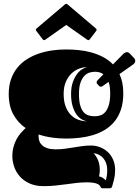

<svg xmlns="http://www.w3.org/2000/svg" viewBox="-20 -777 731 1009"><path d="M327.1 -48.8Q290 -48.8 253.4 -54Q216.8 -59.1 183.1 -70.3Q182.6 -67.9 182.6 -65.7Q182.6 -63.5 182.6 -61Q182.6 -46.4 187.5 -33.9Q192.4 -21.5 202.9 -12.2Q213.4 -2.9 230.5 2.4Q247.6 7.8 272 7.8Q298.8 7.8 321.8 4.6Q344.7 1.5 366.7 -2.2Q388.7 -5.9 410.9 -9Q433.1 -12.2 458 -12.2Q481.9 -12.2 504.9 -3.7Q527.8 4.9 545.7 21.2Q563.5 37.6 574.2 61.5Q585 85.4 585 116.2Q585 143.6 579.8 164.1Q574.7 184.6 569.3 203.1Q568.4 205.6 565.7 209Q563 212.4 555.7 212.4H519.5Q512.7 212.4 510.7 209.2Q508.8 206.1 507.8 204.1Q498.5 181.2 436 181.2Q409.2 181.2 382.8 184.3Q356.4 187.5 329.1 191.2Q301.8 194.8 272.2 198Q242.7 201.2 210 201.2Q164.6 201.2 133.1 186Q101.6 170.9 82 147.7Q62.5 124.5 53.7 96.7Q44.9 68.8 44.9 43.9Q44.9 17.1 51 -5.1Q57.1 -27.3 66.9 -45.4Q76.7 -63.5 89.4 -77.9Q102.1 -92.3 114.7 -104Q74.7 -131.3 50.3 -175.3Q25.9 -219.2 25.9 -283.2Q25.9 -326.7 38.1 -361.1Q50.3 -395.5 71.5 -421.6Q92.8 -447.8 121.6 -465.8Q150.4 -483.9 183.8 -495.4Q217.3 -506.8 253.9 -512Q290.5 -517.1 327.1 -517.1Q359.9 -517.1 394 -513.7Q428.2 -510.3 460.7 -501.2Q493.2 -492.2 522.2 -477.1Q551.3 -461.9 573.7 -438.5L627 -492.7Q632.3 -498 637.5 -500.5Q642.6 -502.9 647 -502.9Q654.8 -502.9 661.1 -496.6L685.1 -471.2Q690.9 -464.4 690.9 -457Q690.9 -446.3 678.7 -437.5L607.9 -387.7Q617.7 -366.7 622.8 -341.8Q627.9 -316.9 627.9 -287.1Q627.9 -237.3 615.2 -200.2Q602.5 -163.1 580.3 -136.7Q558.1 -110.4 528.8 -93.3Q499.5 -76.2 466.1 -66.4Q432.6 -56.6 397 -52.7Q361.3 -48.8 327.1 -48.8ZM490.2 -336.9Q487.8 -339.4 487.8 -344.2Q487.8 -350.1 492.2 -354.5L523.4 -386.7Q513.7 -394 502.2 -397Q490.7 -399.9 479 -399.9Q467.3 -399.9 452.9 -396.2Q438.5 -392.6 425.5 -380.4Q412.6 -368.2 403.8 -345Q395 -321.8 395 -283.2Q395 -244.6 402.1 -221.4Q409.2 -198.2 420.9 -186Q432.6 -173.8 447.8 -169.9Q462.9 -166 479 -166Q494.1 -166 508.8 -171.1Q523.4 -176.3 534.4 -189.7Q545.4 -203.1 552.2 -226.3Q559.1 -249.5 559.1 -286.1Q559.1 -322.8 550.8 -346.7L518.1 -323.7Q514.2 -321.3 510.3 -321.3Q503.9 -321.3 500 -326.2ZM437.5 -139.6Q423.3 -141.6 408.4 -150.4Q393.6 -159.2 381.3 -176.5Q369.1 -193.8 361.3 -220.2Q353.5 -246.6 353.5 -283.2Q353.5 -319.8 363 -345.9Q372.6 -372.1 385.7 -388.9Q398.9 -405.8 413.3 -414.1Q427.7 -422.4 437.5 -424.3Q418.5 -424.3 397 -416.7Q375.5 -409.2 357.2 -392.3Q338.9 -375.5 326.7 -348.6Q314.5 -321.8 314.5 -283.2Q314.5 -244.6 325 -217.3Q335.4 -189.9 352.5 -172.9Q369.6 -155.8 391.8 -147.7Q414.1 -139.6 437.5 -139.6ZM471.2 27.8Q486.8 43.9 495.6 65.9Q504.4 87.9 504.4 116.2Q504.4 128.4 502.9 136.7Q501.5 145 500.5 149.9Q510.7 151.4 521 158.2Q531.2 165 535.2 171.4Q538.1 165 540.8 150.4Q543.5 135.7 543.5 116.2Q543.5 80.1 524.2 56.2Q504.9 32.2 471.2 27.8ZM328.1 -646 218.8 -568.8Q216.8 -567.9 215.3 -566.9Q213.9 -565.9 212.4 -565.9Q207.5 -565.9 204.1 -570.8L171.4 -613.8Q168.5 -617.2 168.5 -620.6Q168.5 -624 172.9 -627.9L321.3 -753.9Q322.8 -754.9 324.2 -755.9Q325.7 -756.8 328.1 -756.8Q330.6 -756.8 332 -755.9Q333.5 -754.9 335 -753.9L483.4 -627.9Q487.8 -624 487.8 -620.6Q487.8 -617.2 484.9 -613.8L452.1 -570.8Q448.2 -565.9 443.8 -565.9Q442.4 -565.9 440.9 -566.9Q439.5 -567.9 437.5 -568.8Z"/></svg>

Font: Fascinate Inline
Style: Regular
Weight: 900
Designer: Astigmatic (AOETI)
Foundry: Astigmatic (AOETI)
Version: Version 1.000